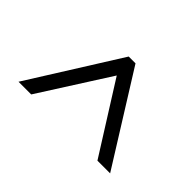

<svg xmlns="http://www.w3.org/2000/svg" viewBox="-136 -727 738 738"><g transform="rotate(-45 232.5 -358.0)"><path d="M61 -109V-178L345 -357L61 -538V-607L429 -376V-339Z"/></g></svg>

Font: Noto Serif Tamil Condensed Medium
Style: Italic
Weight: 500
Width: 3
Italic angle: -12°
Designer: Indian Type Foundry, Tom Grace, and the Monotype Design Team
Foundry: Monotype Imaging Inc.
Version: Version 2.003; ttfautohint (v1.8.4.7-5d5b)